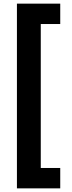

<svg xmlns="http://www.w3.org/2000/svg" viewBox="-20 -819 394 1055"><path d="M311 216H73V-799H311V-687H204V104H311Z"/></svg>

Font: Noto Sans Sinhala ExtraCondensed ExtraBold
Style: Regular
Weight: 800
Width: 2
Designer: Jelle Bosma - Monotype Design Team
Foundry: Monotype Imaging Inc.
Version: Version 2.006; ttfautohint (v1.8.4.7-5d5b)